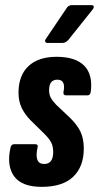

<svg xmlns="http://www.w3.org/2000/svg" viewBox="-20 -721 385 747"><path d="M142 6Q65 6 35 -35Q5 -76 21 -147Q24 -160 35 -160H116Q130 -160 126 -147Q112 -83 152 -83Q187 -83 187 -130Q187 -151 179.5 -166Q172 -181 153 -200L100 -252Q77 -275 64.5 -301Q52 -327 52 -360Q52 -427 90.5 -463.5Q129 -500 200 -500Q274 -500 308 -465Q342 -430 333 -363Q331 -350 320 -350H237Q225 -350 227 -363Q237 -411 203 -411Q171 -411 171 -370Q171 -354 177 -342Q183 -330 198 -314L251 -264Q280 -236 293 -209Q306 -182 306 -143Q306 -73 265 -33.5Q224 6 142 6ZM164 -554Q158 -554 156 -559Q154 -564 158 -569L239 -689Q246 -701 259 -701H336Q343 -701 344.5 -696.5Q346 -692 342 -686L247 -567Q236 -554 224 -554Z"/></svg>

Font: Sofia Sans Extra Condensed ExtraBold
Style: Italic
Weight: 800
Italic angle: -9°
Designer: Botio Nikoltchev, Ani Petrova
Foundry: lettersoup
Version: Version 4.101; ttfautohint (v1.8.4.7-5d5b)